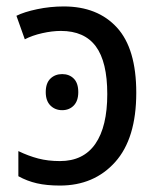

<svg xmlns="http://www.w3.org/2000/svg" viewBox="-20 -566 494 596"><path d="M403 -278Q403 -136 337.5 -63Q272 10 166 10Q125 10 94.5 3Q64 -4 37 -19V-97Q68 -82 98.5 -74Q129 -66 166 -66Q239 -66 276 -119.5Q313 -173 313 -274Q313 -374 277.5 -422Q242 -470 169 -470Q142 -470 111 -463Q80 -456 57 -444L31 -517Q55 -529 95.5 -537.5Q136 -546 178 -546Q283 -546 343 -480.5Q403 -415 403 -278ZM223 -280Q223 -253 209 -238.5Q195 -224 173 -224Q151 -224 136.5 -238.5Q122 -253 122 -280Q122 -308 136.5 -322Q151 -336 173 -336Q195 -336 209 -322Q223 -308 223 -280Z"/></svg>

Font: Noto Sans Display
Style: Regular
Weight: 400
Designer: Monotype Design team
Foundry: Monotype Imaging Inc.
Version: Version 1.000